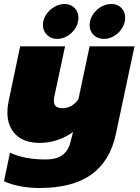

<svg xmlns="http://www.w3.org/2000/svg" viewBox="-23 -712 702 962"><path d="M192 -587Q192 -614 208 -638.5Q224 -663 249.5 -677.5Q275 -692 300 -692Q331 -692 350.5 -672.5Q370 -653 370 -623Q370 -595 354.5 -570.5Q339 -546 314.5 -531.5Q290 -517 263 -517Q233 -517 212.5 -537Q192 -557 192 -587ZM426 -586Q426 -614 442 -638.5Q458 -663 483 -677.5Q508 -692 535 -692Q566 -692 585 -672.5Q604 -653 604 -623Q604 -595 588.5 -570.5Q573 -546 548.5 -531.5Q524 -517 498 -517Q467 -517 446.5 -536.5Q426 -556 426 -586ZM-3 196 27 53Q100 87 204 87Q261 87 291 64Q321 41 331 -3L343 -51Q308 -25 264.5 -10.5Q221 4 177 4Q98 4 56 -37.5Q14 -79 14 -149Q14 -176 20 -204L78 -480H303L250 -232Q247 -219 247 -207Q247 -188 257.5 -179Q268 -170 290 -170Q338 -170 370 -215L426 -480H651L557 -38Q528 96 434 163Q340 230 174 230Q126 230 78 221Q30 212 -3 196Z"/></svg>

Font: Prompt Black
Style: Italic
Weight: 900
Italic angle: -12°
Designer: Katatrad Team
Foundry: CadsonDemak
Version: Version 1.001